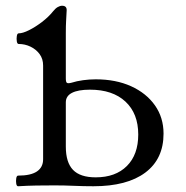

<svg xmlns="http://www.w3.org/2000/svg" viewBox="-20 -645 648 668"><path d="M43 3Q38 3 36.5 -6Q35 -15 36.5 -24.5Q38 -34 43 -34Q87 -34 108.5 -48.5Q130 -63 130 -91V-417Q130 -440 118 -456.5Q106 -473 86.5 -482.5Q67 -492 45 -492Q40 -492 38.5 -501Q37 -510 38.5 -519.5Q40 -529 45 -529Q59 -529 81 -540Q103 -551 126 -568.5Q149 -586 165 -606Q173 -616 181 -620.5Q189 -625 196 -625Q212 -625 212 -610Q211 -588 210 -572.5Q209 -557 209 -529V-372Q209 -360 212.5 -357Q216 -354 228 -357Q247 -363 269 -366Q291 -369 313 -369Q383 -369 436 -345Q489 -321 519 -278.5Q549 -236 549 -180Q549 -92 485.5 -44.5Q422 3 305 3Q271 3 237.5 1.5Q204 0 170 0Q138 0 106.5 0.5Q75 1 43 3ZM313 -28Q382 -28 421.5 -67.5Q461 -107 461 -177Q461 -250 416.5 -291.5Q372 -333 293 -333Q252 -333 230.5 -322Q209 -311 209 -289V-135Q209 -80 234 -54Q259 -28 313 -28Z"/></svg>

Font: Junicode VF
Style: Regular
Weight: 400
Designer: Peter S. Baker
Version: Version 2.213